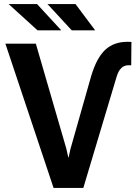

<svg xmlns="http://www.w3.org/2000/svg" viewBox="-20 -926 682 946"><path d="M282 -776.5H165L22.5 -906H162.5ZM449 -776.5H333.5L214 -906H352ZM390.5 0H244L6.5 -711H156.5L307 -193L316.5 -150H318L327 -191.5L430 -554Q457 -642.5 499.2 -681.2Q541.5 -720 608 -720L627.5 -719.5L626.5 -604.5H613Q570.5 -604.5 554 -546Z"/></svg>

Font: Roberto Sans
Style: Bold
Weight: 700
Designer: Google (font) & Cristiano Sobral (main changes)
Version: Version 1.000;October 12, 2021;FontCreator 14.0.0.2814 64-bi